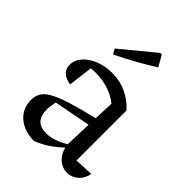

<svg xmlns="http://www.w3.org/2000/svg" viewBox="-215 -823 931 931"><g transform="rotate(45 251.0 -357.5)"><path d="M192 10Q124 9 82.5 -27Q41 -63 41 -121Q41 -148 53 -168.5Q65 -189 96 -206.5Q127 -224 182.5 -241.5Q238 -259 326 -280L330 -384Q264 -436 168 -436Q154 -436 138 -434L122 -308Q53 -320 53 -373Q53 -406 76.5 -433Q100 -460 140 -476Q180 -492 228 -492Q281 -492 326 -471Q371 -450 405 -412V-69L502 -74Q495 -37 470 -15.5Q445 6 413 6Q384 6 358.5 -14.5Q333 -35 322 -75Q294 -48 263 -27Q232 -6 192 10ZM128 -143Q128 -58 207 -58Q232 -58 260 -67Q288 -76 319 -95L324 -233L135 -197Q132 -183 130 -169Q128 -155 128 -143ZM167 -558 152 -584 323 -725H334L366 -669Q318 -638 268 -610.5Q218 -583 167 -558Z"/></g></svg>

Font: Piazzolla
Style: Regular
Weight: 400
Designer: Juan Pablo del Peral
Foundry: Huerta Tipografica
Version: Version 1.330